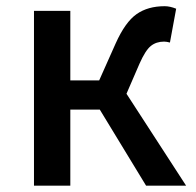

<svg xmlns="http://www.w3.org/2000/svg" viewBox="-20 -584 616 604"><path d="M377.9 -289.1 565.4 0H439.5L293.9 -239.3H201.2V0H86.9V-549.8H201.2V-331.1H292L343.8 -447.3Q374 -514.6 409.7 -539.6Q445.3 -564.5 498 -564.5Q514.6 -564.5 534.2 -556.6L514.6 -450.2Q503.9 -453.1 496.1 -453.1Q471.7 -453.1 454.6 -439.5Q437.5 -425.8 418.9 -383.8Z"/></svg>

Font: Gen Shin Gothic Medium
Style: Regular
Weight: 500
Designer: [Source Han Sans]
Ryoko NISHIZUKA  (kana & ideographs); Paul D. Hunt (Latin, Greek & Cyrillic); Wenlong ZHANG  (bopomofo
Version: Version 1.002.20150607